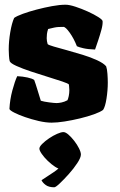

<svg xmlns="http://www.w3.org/2000/svg" viewBox="-20 -520 509 814"><path d="M199 0Q174 0 144 -7Q114 -14 86.5 -23.5Q59 -33 40.5 -42.5Q22 -52 20 -58Q22 -98 32.5 -137Q43 -176 53 -197Q76 -196 96.5 -191.5Q117 -187 125 -181Q131 -165 138.5 -140Q146 -115 153 -93Q165 -89 188 -86Q211 -83 220 -83Q228 -83 240.5 -85.5Q253 -88 266 -95Q269 -101 271.5 -113Q274 -125 274 -138Q274 -146 273 -153.5Q272 -161 272 -162Q269 -166 244 -174.5Q219 -183 183 -194Q147 -205 111 -217Q75 -229 49.5 -240.5Q24 -252 21 -261Q19 -269 18 -284.5Q17 -300 17 -310Q17 -345 23.5 -383.5Q30 -422 40 -444Q51 -452 77 -461.5Q103 -471 135.5 -479.5Q168 -488 200.5 -494Q233 -500 258 -500Q274 -500 300 -491.5Q326 -483 352.5 -471Q379 -459 397 -447.5Q415 -436 415 -430Q416 -416 410 -394Q404 -372 396.5 -349.5Q389 -327 383 -310Q353 -311 333.5 -315.5Q314 -320 306 -324Q293 -357 275.5 -381.5Q258 -406 249 -406Q237 -406 228 -405.5Q219 -405 209.5 -403Q200 -401 184 -397Q180 -385 179 -375.5Q178 -366 178 -358Q178 -351 179 -346Q180 -341 182 -333Q186 -329 208.5 -322.5Q231 -316 264 -307Q297 -298 331 -287.5Q365 -277 392 -264.5Q419 -252 430 -239Q434 -228 435.5 -207Q437 -186 437 -170Q437 -137 431.5 -102Q426 -67 417 -54Q405 -45 378.5 -35.5Q352 -26 319 -18Q286 -10 254 -5Q222 0 199 0ZM210 274Q187 274 174 264.5Q161 255 156 244Q181 228 207.5 210Q234 192 251 171L240 197Q229 197 213.5 187Q198 177 182.5 162Q167 147 157 132.5Q147 118 147 110Q147 102 159 90Q171 78 188 66.5Q205 55 222 47.5Q239 40 249 40Q258 40 270.5 51Q283 62 295 77.5Q307 93 315 109Q323 125 323 135Q323 148 308 171Q293 194 272 217.5Q251 241 233.5 257.5Q216 274 210 274Z"/></svg>

Font: Texturina Medium 12pt Black
Style: Regular
Weight: 900
Version: Version 1.002